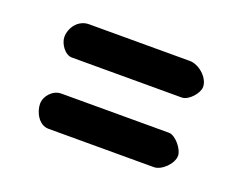

<svg xmlns="http://www.w3.org/2000/svg" viewBox="-63 -587 698 548"><g transform="rotate(20 286.0 -313.0)"><path d="M73 -212C73 -188 90 -153 120 -153H440C464 -153 494 -183 494 -207C494 -227 467 -260 447 -260H120C95 -260 73 -236 73 -212ZM73 -415C73 -395 92 -367 113 -367H447C468 -367 494 -397 494 -416C494 -444 461 -473 433 -473H127C94 -473 73 -443 73 -415Z"/></g></svg>

Font: Asimov Print
Style: Regular
Weight: 500
Designer: Google
Version: Version 2.000980: 2014